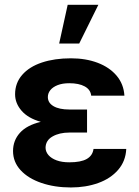

<svg xmlns="http://www.w3.org/2000/svg" viewBox="-20 -784 588 813"><path d="M152.8 -268.1Q99.1 -283.2 71.5 -314.9Q43.9 -346.7 43.9 -384.8Q43.9 -432.6 74 -467Q104 -501.5 157.5 -519.3Q210.9 -537.1 280.3 -537.1Q343.3 -537.1 393.6 -518.1Q443.8 -499 473.9 -463.4Q503.9 -427.7 506.8 -378.9H366.2Q363.3 -404.8 338.6 -418.2Q314 -431.6 273.4 -431.6Q244.6 -431.6 224.1 -423.6Q203.6 -415.5 193.1 -402.3Q182.6 -389.2 182.6 -373Q182.6 -348.6 206.5 -334.5Q230.5 -320.3 273.4 -320.3H348.6V-222.7H273.4Q231.4 -222.7 202.4 -206.1Q173.3 -189.5 172.9 -158.2Q173.3 -141.1 185.3 -127.2Q197.3 -113.3 219.7 -105Q242.2 -96.7 273.4 -96.7Q322.3 -96.7 347.2 -110.8Q372.1 -125 376 -153.3H514.6Q512.2 -101.6 480.2 -64.7Q448.2 -27.8 395.8 -9Q343.3 9.8 280.3 9.8Q211.4 9.8 155.5 -9.3Q99.6 -28.3 67.4 -63.2Q35.2 -98.1 35.2 -144.5Q35.2 -189 64.2 -221.4Q93.3 -253.9 152.8 -268.1ZM266.6 -763.7H396.5L315.4 -599.6H230.5Z"/></svg>

Font: Pretendard GOV
Style: Bold
Weight: 700
Designer: Base glyphs from Inter by Rasmus Andersson; Hangeul glyphs from Noto Sans CJK(Source Han Sans) by Jang Soo-young and Kan
Foundry: Kil Hyung-jin
Version: Version 1.309